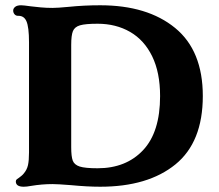

<svg xmlns="http://www.w3.org/2000/svg" viewBox="-20 -698 829 728"><path d="M40 -10Q40 -15 43.5 -18Q47 -21 52 -24Q56 -27 61 -31Q66 -35 70 -40Q82 -54 86 -71.5Q90 -89 90 -120V-538Q90 -596 80 -618Q71 -638 50.3 -638H48.3Q40 -638 35 -644Q30 -650 30 -658Q30 -666 37.5 -672Q45 -678 60 -678Q69 -678 97 -674Q113 -672 134.5 -670Q156 -668 179 -668Q198 -668 240 -672Q298 -678 360 -678Q539 -678 644 -592Q749 -506 749 -334Q749 -159 645 -74.5Q541 10 360 10Q311 10 249 4Q199 0 179 0Q139 0 97 7Q81 10 70 10Q40 10 40 -10ZM587 -333.7Q587 -423 557 -484.5Q527 -546 473.3 -577Q419.5 -608 350 -608Q303.6 -608 283.3 -602Q263 -596 256.5 -580Q250 -564 250 -528V-140Q250 -105 255.8 -89.1Q261.7 -73.3 282.1 -66.6Q302.5 -60 350 -60Q457.9 -60 522.4 -128.5Q587 -197 587 -333.7Z"/></svg>

Font: Raigarh
Style: Regular
Weight: 400
Designer: jaikishan Patel
Foundry: MagicType
Version: Version 1.000;FEAKit 1.0